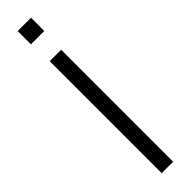

<svg xmlns="http://www.w3.org/2000/svg" viewBox="-319 -896 873 873"><g transform="rotate(-45 117.0 -460.0)"><path d="M74 -834.7V-920H159.7V-834.7ZM80 0V-720H153.7V0Z"/></g></svg>

Font: Vela Sans GX ExtLt
Style: Regular
Weight: 200
Designer: Principal design: Mikhail Sharanda - project Manrope.
Design modification: Ravid Balaliev
Foundry: Mikhail Sharanda
Version: Version 1.001